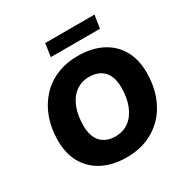

<svg xmlns="http://www.w3.org/2000/svg" viewBox="-199 -1062 1206 1241"><g transform="rotate(-30 403.5 -441.0)"><path d="M396 11Q295 11 220 -26.5Q145 -64 103.5 -134.5Q62 -205 62 -305Q62 -396 89.5 -471.5Q117 -547 167.5 -602Q218 -657 288.5 -686.5Q359 -716 445 -716Q547 -716 622 -678.5Q697 -641 738 -570.5Q779 -500 779 -401Q779 -309 752 -233.5Q725 -158 674 -103Q623 -48 552.5 -18.5Q482 11 396 11ZM398 -143Q459 -143 501 -175Q543 -207 566 -264.5Q589 -322 589 -397Q589 -481 549.5 -521.5Q510 -562 442 -562Q383 -562 340.5 -530Q298 -498 275.5 -441Q253 -384 253 -308Q253 -225 292 -184Q331 -143 398 -143ZM292 -796 306 -893H674L659 -796Z"/></g></svg>

Font: Nunito Sans 12pt ExtraLight 12pt Black
Style: Italic
Weight: 900
Italic angle: -9°
Version: Version 3.101;gftools[0.9.27]